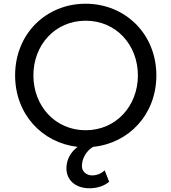

<svg xmlns="http://www.w3.org/2000/svg" viewBox="-20 -777 918 1029"><path d="M439 -79C276 -79 159 -209 159 -373C159 -536 275 -666 439 -666C603 -666 719 -536 719 -373C719 -209 602 -79 439 -79ZM61 -373C61 -165 206 -11 396 10C359 38 336 78 336 125C336 188 384 232 460 232C501 232 540 219 565 197L541 136C522 154 498 163 474 163C442 163 419 141 419 114C419 67 447 29 479 10C671 -9 818 -164 818 -373C818 -595 651 -757 439 -757C227 -757 61 -596 61 -373Z"/></svg>

Font: Mluvka Medium
Style: Regular
Weight: 500
Designer: Modified by Jiří Krblich, Original typeface by Gumpita Rahayu
Foundry: Gumpita Rahayu & Jiří Krblich
Version: Version 2.000;Glyphs 3.1.1 (3134)